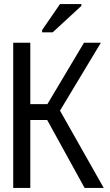

<svg xmlns="http://www.w3.org/2000/svg" viewBox="-20 -924 540 944"><path d="M187 -765H239L380 -895V-904H275L187 -776ZM45 0H129V-334H212L396 0H490L275 -380L476 -714H393L213 -412H129V-714H45Z"/></svg>

Font: Noto Sans Mono ExtraCondensed
Style: Regular
Weight: 400
Width: 2
Designer: Monotype Design Team
Foundry: Monotype Imaging Inc.
Version: Version 2.014